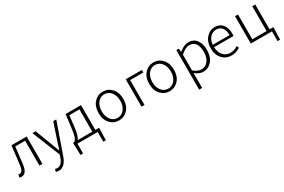

<svg xmlns="http://www.w3.org/2000/svg" viewBox="111 -1773 4783 3239"><g transform="rotate(-30 2503.0 -153.5)"><path d="M68 13Q44 13 26 6L39 -49Q53 -45 62 -45Q126 -45 140 -174Q147 -234 161.5 -353.5Q176 -473 183 -533H479V0H421V-484H229Q218 -389 191 -161Q170 13 68 13Z M664 240Q631 240 607 229L620 180Q642 188 663 188Q750 188 796 53L810 8L592 -533H655L779 -207Q826 -79 835 -57H840Q849 -84 865.5 -136Q882 -188 888 -207L997 -533H1056L848 62Q786 240 664 240Z M1195 -50H1479V-484H1283L1259 -277Q1241 -110 1195 -50ZM1538 -50H1611V-15L1605 190H1555V0H1161V190H1110L1104 -15V-50H1126Q1153 -64 1172 -112Q1191 -160 1207 -286L1237 -533H1538Z M1727 -266Q1727 -395 1797 -471Q1867 -547 1968 -547Q2069 -547 2139 -471Q2209 -395 2209 -266Q2209 -138 2139 -62.5Q2069 13 1968 13Q1867 13 1797 -62.5Q1727 -138 1727 -266ZM1968 -496Q1890 -496 1839 -431.5Q1788 -367 1788 -266Q1788 -165 1838.5 -101Q1889 -37 1968 -37Q2047 -37 2098 -101Q2149 -165 2149 -266Q2149 -367 2098 -431.5Q2047 -496 1968 -496Z M2409 0V-533H2725V-484H2467V0Z M2713 -266Q2713 -395 2783 -471Q2853 -547 2954 -547Q3055 -547 3125 -471Q3195 -395 3195 -266Q3195 -138 3125 -62.5Q3055 13 2954 13Q2853 13 2783 -62.5Q2713 -138 2713 -266ZM2954 -496Q2876 -496 2825 -431.5Q2774 -367 2774 -266Q2774 -165 2824.5 -101Q2875 -37 2954 -37Q3033 -37 3084 -101Q3135 -165 3135 -266Q3135 -367 3084 -431.5Q3033 -496 2954 -496Z M3395 238V-533H3443L3450 -468H3452Q3555 -547 3630 -547Q3734 -547 3789 -474Q3844 -401 3844 -275Q3844 -143 3775.5 -65Q3707 13 3609 13Q3536 13 3452 -52L3453 46V238ZM3604 -38Q3683 -38 3732.5 -103.5Q3782 -169 3782 -275Q3782 -496 3619 -496Q3549 -496 3453 -411V-103Q3530 -38 3604 -38Z M4160 13Q4054 13 3983 -62.5Q3912 -138 3912 -266Q3912 -391 3981.5 -469Q4051 -547 4146 -547Q4243 -547 4297.5 -481.5Q4352 -416 4352 -299Q4352 -276 4349 -257H3971Q3973 -159 4026.5 -97.5Q4080 -36 4166 -36Q4242 -36 4308 -82L4330 -39Q4247 13 4160 13ZM3971 -303H4299Q4299 -398 4258.5 -447.5Q4218 -497 4147 -497Q4079 -497 4029 -444.5Q3979 -392 3971 -303Z M4932 -50H5006V-15L4999 190H4950V0H4538V-533H4596V-50H4874V-533H4932Z"/></g></svg>

Font: NotoSansHansLight
Style: Regular
Weight: 300
Designer: Ryoko NISHIZUKA  (kana & ideographs); Paul D. Hunt (Latin, Greek & Cyrillic); Wenlong ZHANG  (bopomofo); Sandoll Communi
Foundry: Adobe Systems Incorporated
Version: Version 1.00;December 8, 2021;FontCreator 13.0.0.2675 64-bit